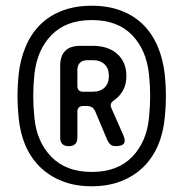

<svg xmlns="http://www.w3.org/2000/svg" viewBox="-20 -760 640 670"><path d="M300 -110Q243 -110 198 -127.5Q153 -145 120.5 -176.5Q88 -208 69 -252Q50 -296 45 -350Q41 -388 41 -425.5Q41 -463 45 -500Q51 -554 70 -598.5Q89 -643 121 -674.5Q153 -706 198 -723Q243 -740 300 -740Q357 -740 402 -723Q447 -706 479 -674.5Q511 -643 530 -598.5Q549 -554 555 -500Q559 -463 559 -425.5Q559 -388 555 -350Q550 -296 531 -252Q512 -208 479.5 -176.5Q447 -145 402 -127.5Q357 -110 300 -110ZM100 -500Q96 -463 96 -425.5Q96 -388 100 -350Q108 -265 159.5 -212.5Q211 -160 300 -160Q390 -160 441 -212.5Q492 -265 500 -350Q504 -388 504 -425.5Q504 -463 500 -500Q491 -586 440.5 -638Q390 -690 300 -690Q211 -690 160 -638Q109 -586 100 -500ZM250 -280Q250 -265 242.5 -257.5Q235 -250 220 -250Q205 -250 197.5 -257.5Q190 -265 190 -280V-530Q190 -565 207.5 -582.5Q225 -600 260 -600H304Q358 -600 389.5 -571.5Q421 -543 421 -495Q421 -466 409.5 -445Q398 -424 378 -410Q369 -404 367 -397.5Q365 -391 369 -382L410 -289Q419 -269 412.5 -259.5Q406 -250 384 -250Q373 -250 366.5 -255Q360 -260 355 -270L312 -372Q308 -381 301 -385.5Q294 -390 284 -390H270Q260 -390 255 -385Q250 -380 250 -370ZM250 -460Q250 -450 255 -445Q260 -440 270 -440H304Q330 -440 345 -454.5Q360 -469 360 -495Q360 -521 345 -535.5Q330 -550 304 -550H285Q268 -550 259 -541Q250 -532 250 -515Z"/></svg>

Font: Maple Mono
Style: Regular
Weight: 400
Monospace: yes
Designer: subframe7536
Version: Version 7.300